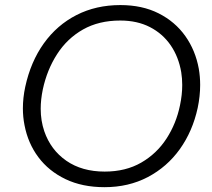

<svg xmlns="http://www.w3.org/2000/svg" viewBox="-20 -746 858 776"><path d="M402.5 10.5Q312.5 10.5 244.8 -22Q177 -54.5 135 -110.8Q93 -167 79 -240.5Q72.5 -273.5 72.5 -308Q72.5 -350.5 82 -395Q104 -496.5 157.2 -570.8Q210.5 -645 289.2 -685.2Q368 -725.5 466.5 -725.5Q555 -725.5 621.2 -692Q687.5 -658.5 728.8 -600.5Q770 -542.5 783.5 -468Q789 -436 789 -402.5Q789 -357.5 779 -310Q758.5 -215.5 706.8 -143.2Q655 -71 577.2 -30.2Q499.5 10.5 402.5 10.5ZM403 -52.5Q488 -52.5 550.8 -88.8Q613.5 -125 653 -186Q692.5 -247 707.5 -320.5Q716.5 -363 716.5 -402.5Q716.5 -429 712.5 -454Q702 -516 669.8 -563Q637.5 -610 586 -636.5Q534.5 -663 466 -663Q379.5 -663 315.5 -626.8Q251.5 -590.5 210.8 -527.2Q170 -464 153 -384.5Q144.5 -343.5 144.5 -306.5Q144.5 -258 159 -215.5Q185 -140 248.2 -96.2Q311.5 -52.5 403 -52.5Z"/></svg>

Font: Heraclito Light
Style: Italic
Weight: 300
Italic angle: -12°
Designer: Kostas Bartsokas (font) & Cristiano Sobral (main changes)
Foundry: Kostas Bartsokas (font) & Cristiano Sobral (main changes)
Version: Version 1.00;July 8, 2020;FontCreator 13.0.0.2655 64-bit